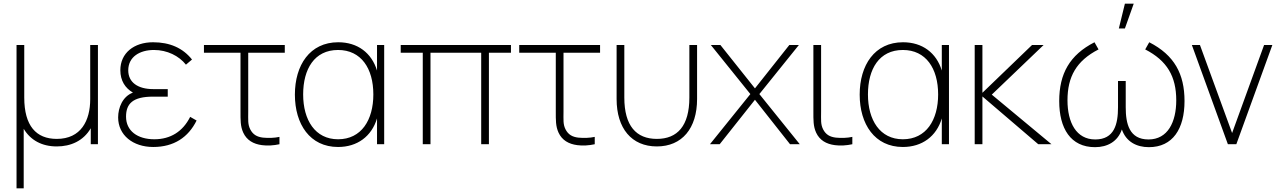

<svg xmlns="http://www.w3.org/2000/svg" viewBox="-20 -785 6965 1045"><path d="M70 240H109V-84C146 -22 208 12 289 12C365 12 434 -18 474 -87V0H513V-540H471V-245C471 -129 421 -29 289 -29C177 -29 112 -100 112 -254V-540H70Z M814 15C927 15 1005 -38 1050 -129L1015 -149C975 -69 908 -27 820 -27C728 -27 666 -73 666 -150C666 -221 703 -259 813 -259H893V-300H814C730 -300 678 -337 678 -402C678 -476 741 -513 818 -513C890 -513 954 -481 992 -433L1025 -461C975 -524 904 -555 813 -555C709 -555 635 -496 635 -403C635 -345.5 661.5 -305.5 703.5 -281C647 -260 623 -198.5 623 -146C623 -50 703 15 814 15Z M1406 5C1435 9 1469 7 1501 0V-40C1474 -34 1441 -33 1411 -36C1379 -40 1357 -52 1342 -81C1328 -109 1331 -132 1331 -179V-498H1530V-540H1090V-498H1289V-179C1289 -132 1288 -98 1304 -63C1323 -22 1359 -1 1406 5Z M1820 15C1924.5 15 2002.5 -42.5 2032 -140.5V0H2071V-540H2032V-401C2002.5 -497.5 1926 -555 1821 -555C1666 -555 1585 -430 1585 -270C1585 -109 1667 15 1820 15ZM1820 -27C1695 -27 1630 -132 1630 -271C1630 -409 1691 -513 1820 -513C1946 -513 2012 -412 2012 -271C2012 -132 1947 -27 1820 -27Z M2281 0H2323V-498H2599V0H2641V-498H2761V-540H2161V-498H2281Z M3122 5C3151 9 3185 7 3217 0V-40C3190 -34 3157 -33 3127 -36C3095 -40 3073 -52 3058 -81C3044 -109 3047 -132 3047 -179V-498H3246V-540H2806V-498H3005V-179C3005 -132 3004 -98 3020 -63C3039 -22 3075 -1 3122 5Z M3336 -246C3336 -86 3418 12 3555 12C3692 12 3774 -86 3774 -246V-540H3732V-254C3732 -100 3667 -29 3555 -29C3443 -29 3378 -100 3378 -254V-540H3336Z M3844 0H3897L4089 -242L4280 0H4333L4113 -273L4328 -540H4276L4089 -304L3901 -540H3849L4064 -273Z M4524 5C4553 9 4587 7 4619 0V-40C4592 -34 4559 -33 4529 -36C4497 -40 4475 -52 4460 -81C4446 -109 4449 -132 4449 -179V-540H4407V-179C4407 -132 4406 -98 4422 -63C4441 -22 4477 -1 4524 5Z M4894 15C4998.5 15 5076.5 -42.5 5106 -140.5V0H5145V-540H5106V-401C5076.5 -497.5 5000 -555 4895 -555C4740 -555 4659 -430 4659 -270C4659 -109 4741 15 4894 15ZM4894 -27C4769 -27 4704 -132 4704 -271C4704 -409 4765 -513 4894 -513C5020 -513 5086 -412 5086 -271C5086 -132 5021 -27 4894 -27Z M5285 0H5327V-260L5631 0H5703L5378 -270L5660 -540H5597L5327 -280V-540H5285Z M6102.5 -765 6069.5 -630H6102.5L6150.5 -765ZM5940 16C6007.5 16 6063.5 -14.5 6086 -80.5C6108.5 -14.5 6165 16 6233 16C6363 16 6427 -84 6427 -235C6427 -382 6372 -485 6235 -555L6213 -516C6332 -455 6382 -369 6382 -239C6382 -121 6336 -26 6231 -26C6126 -26 6107 -112 6107 -201V-344H6065V-201C6065 -109 6045 -26 5941 -26C5838 -26 5790 -118 5790 -239C5790 -367 5838 -454 5959 -516L5937 -555C5802 -486 5745 -384 5745 -235C5745 -86 5807 16 5940 16Z M6663 0H6709L6905 -540H6860L6686 -61L6511 -540H6467Z"/></svg>

Font: Hauora ExtraLight
Style: Regular
Weight: 200
Designer: Mikhail Sharanda
Foundry: WCYS & Co.
Version: Version 1.010